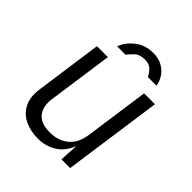

<svg xmlns="http://www.w3.org/2000/svg" viewBox="-194 -812 944 944"><g transform="rotate(45 277.5 -340.0)"><path d="M222 10Q169.5 9.5 129.8 -10.2Q90 -30 70.2 -69.5Q50.5 -109 59 -168L108 -517H184L135.5 -175Q128 -120 154.2 -86.5Q180.5 -53 244.5 -53Q301.5 -53 340.5 -84.8Q379.5 -116.5 388.5 -181L436 -517H511.5L438.5 0H378L383.5 -98Q362.5 -42.5 319 -16Q275.5 10.5 222 10ZM327.7 -689.5Q271.7 -689.5 232.8 -658.8Q193.9 -628 178.2 -586.5H237.2Q247.2 -600.5 266.4 -619Q285.6 -637.5 321.1 -637.5Q352.6 -637.5 368.5 -620.5Q384.5 -603.5 392.2 -586.5H452.2Q448.8 -611.5 433.9 -635Q419 -658.5 392.6 -674Q366.2 -689.5 327.7 -689.5Z"/></g></svg>

Font: Public Sans Light
Style: Italic
Weight: 300
Italic angle: -8°
Designer: The Public Sans project authors (U.S. Web Design System). Libre Franklin designed by Pablo Impallari and Rodrigo Fuenzal
Version: Version 1.007; ttfautohint (v1.8.1) -l 8 -r 50 -G 200 -x 14 